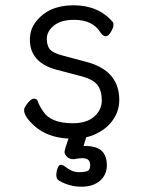

<svg xmlns="http://www.w3.org/2000/svg" viewBox="-20 -506 540 726"><path d="M288 200Q243 200 203 177Q193 171 193 156Q193 142 198 129.5Q203 117 210 117Q217 117 229 126Q253 145 278 145Q303 145 312 140Q321 135 321 118Q321 92 291 92Q279 92 259 96Q242 96 233 86.5Q224 77 224 69Q224 60 239 18Q159 14 110 -30Q71 -65 71 -90Q71 -99 84.5 -116Q98 -133 108 -133Q119 -133 122 -125Q129 -105 143 -85Q172 -40 255 -40Q308 -40 336.5 -65.5Q365 -91 365 -126Q365 -162 349 -184Q333 -206 286.5 -218Q240 -230 195 -242Q93 -269 93 -356Q93 -394 115 -423Q163 -486 258 -486Q353 -486 407 -422Q409 -420 409 -411Q409 -402 399.5 -385.5Q390 -369 380 -369Q369 -369 360 -383Q331 -431 260 -431Q210 -431 183.5 -409Q157 -387 157 -360Q157 -333 169 -319Q181 -305 217 -296L303 -273Q431 -241 431 -128Q431 -89 409.5 -56Q388 -23 349 -3Q329 8 306 13L296 46H301Q345 46 364.5 64.5Q384 83 384 119Q384 155 358 177.5Q332 200 288 200Z"/></svg>

Font: Moon Stars Kai HW
Style: Regular
Weight: 400
Designer: GuiWonder
Version: Version 1.101